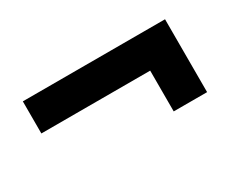

<svg xmlns="http://www.w3.org/2000/svg" viewBox="-48 -580 630 518"><g transform="rotate(-30 266.5 -321.5)"><path d="M379 -208V-335H40V-435H483V-208Z"/></g></svg>

Font: Stick No Bills ExtraLight
Style: Bold
Weight: 700
Version: Version 2.000